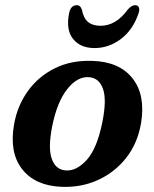

<svg xmlns="http://www.w3.org/2000/svg" viewBox="-20 -709 594 741"><path d="M336.5 -474Q440.5 -471 491.2 -407Q542 -343 524.5 -234.5Q511.5 -157 467.8 -100.8Q424 -44.5 359.2 -14.8Q294.5 15 218.5 12Q117 8.5 66.2 -55.2Q15.5 -119 34 -227.5Q46.5 -300 87 -356.8Q127.5 -413.5 191 -445.2Q254.5 -477 336.5 -474ZM231.5 -51.5Q274 -47 314.5 -91.5Q355 -136 375.5 -240Q392 -323.5 377.8 -365.2Q363.5 -407 325.5 -411Q279.5 -415.5 239.8 -365.5Q200 -315.5 181 -219.5Q165 -137 179.8 -96Q194.5 -55 231.5 -51.5ZM368 -609.5Q427.5 -609.5 472.5 -671.5Q488 -689 501.5 -689Q512.5 -689 516 -680.2Q519.5 -671.5 514.5 -657Q493 -593.5 446.5 -558.5Q400 -523.5 345 -523.5Q290.5 -523.5 262.2 -558.5Q234 -593.5 246.5 -657Q252.5 -689 276.5 -689Q290.5 -689 296 -671.5Q302.5 -638.5 320 -624Q337.5 -609.5 368 -609.5Z"/></svg>

Font: Fraunces 9pt S050 SemiBold
Style: Italic
Weight: 600
Italic angle: -16°
Version: Version 1.000; ttfautohint (v1.8.3)